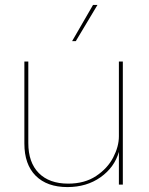

<svg xmlns="http://www.w3.org/2000/svg" viewBox="-20 -750 604 780"><path d="M479 -500V0H463V-133Q445 -70 388.5 -30Q332 10 254 10Q171 10 125 -36Q79 -82 79 -167V-500H95V-169Q95 -90 137.5 -47Q180 -4 257 -4Q324 -4 370.5 -35Q417 -66 440 -110.5Q463 -155 463 -196V-500ZM376 -730 288 -583H273L358 -730Z"/></svg>

Font: Work Sans Hairline
Style: Regular
Weight: 400
Designer: Wei Huang
Foundry: Wei Huang
Version: Version 1.032